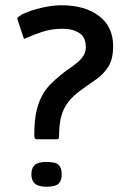

<svg xmlns="http://www.w3.org/2000/svg" viewBox="-20 -694 495 728"><path d="M121 -166Q113 -166 111.5 -170.5Q110 -175 110 -184Q110 -232 117 -266.5Q124 -301 137 -326.5Q150 -352 169 -372Q188 -392 212 -411Q225 -422 242 -433.5Q259 -445 274.5 -458Q290 -471 298.5 -486.5Q307 -502 305 -522Q304 -554 279.5 -569.5Q255 -585 219 -585Q175 -585 139.5 -573Q104 -561 85 -552Q76 -549 73.5 -547Q71 -545 68 -555L47 -618Q44 -626 50.5 -630.5Q57 -635 63 -639Q96 -655 137.5 -664.5Q179 -674 213 -674Q303 -674 356 -633Q409 -592 409 -519Q409 -470 390.5 -441Q372 -412 344.5 -393Q317 -374 292 -356Q259 -333 239.5 -308Q220 -283 212 -252Q204 -221 204 -180Q204 -171 202 -168.5Q200 -166 196 -166ZM99 -33Q99 -57 112 -68.5Q125 -80 156 -80Q191 -80 202.5 -68.5Q214 -57 214 -33Q214 -10 202.5 2Q191 14 156 14Q125 14 112 2Q99 -10 99 -33Z"/></svg>

Font: Glory Thin SemiBold
Style: Regular
Weight: 600
Version: Version 1.011